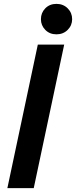

<svg xmlns="http://www.w3.org/2000/svg" viewBox="-20 -970 392 990"><path d="M271 -793Q236 -793 213.5 -816Q191 -839 191 -871Q191 -904 213.5 -927Q236 -950 271 -950Q306 -950 329 -927Q352 -904 352 -871Q352 -839 329 -816Q306 -793 271 -793ZM18 0 175 -740H311L154 0Z"/></svg>

Font: Be Vietnam Pro SemiBold
Style: Italic
Weight: 600
Italic angle: -12°
Designer: Lam Bao, Tony Le, Vietanh Nguyen
Foundry: Yellow Type Foundry
Version: Version 1.002; ttfautohint (v1.8.3)